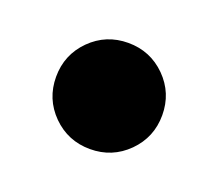

<svg xmlns="http://www.w3.org/2000/svg" viewBox="-49 -233 348 306"><g transform="rotate(20 125.0 -80.0)"><path d="M125 10Q87.5 10 61.2 -16.2Q35 -42.5 35 -80Q35 -117.5 61.2 -143.8Q87.5 -170 125 -170Q162.5 -170 188.8 -143.8Q215 -117.5 215 -80Q215 -42.5 188.8 -16.2Q162.5 10 125 10Z"/></g></svg>

Font: Funnel Display ExtraBold
Style: Regular
Weight: 800
Designer: NORD ID, Kristian Moeller
Foundry: Dicotype
Version: Version 1.000